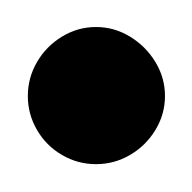

<svg xmlns="http://www.w3.org/2000/svg" viewBox="-20 -1020 140 140"><path d="M0.3 -950Q0.3 -936.7 7 -925.2Q13.7 -913.7 25.2 -907Q36.7 -900.3 50 -900.3Q63.3 -900.3 74.8 -907Q86.3 -913.7 93.3 -925.2Q100.3 -936.7 100.3 -950Q100.3 -963.3 93.3 -974.8Q86.3 -986.3 74.8 -993.3Q63.3 -1000.3 50 -1000.3Q36.7 -1000.3 25.2 -993.3Q13.7 -986.3 7 -974.8Q0.3 -963.3 0.3 -950Z"/></svg>

Font: Linefont Thin
Style: Regular
Weight: 100
Monospace: yes
Version: Version 3.002;gftools[0.9.33]